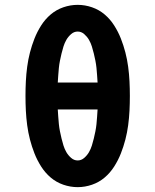

<svg xmlns="http://www.w3.org/2000/svg" viewBox="-20 -763 640 791"><path d="M300 8Q270 8 241 -2Q212 -12 189 -31.5Q166 -51 149.5 -77Q133 -103 122 -131Q111 -159 103.5 -188Q96 -217 92 -247Q88 -277 86.5 -307Q85 -337 85 -368Q85 -398 86.5 -428Q88 -458 92 -488Q96 -518 103.5 -547Q111 -576 122 -604Q133 -632 149.5 -658Q166 -684 189 -703.5Q212 -723 241 -733Q270 -743 300 -743Q330 -743 359 -733Q388 -723 411 -703.5Q434 -684 450.5 -658Q467 -632 478 -604Q489 -576 496.5 -547Q504 -518 508 -488Q512 -458 513.5 -428Q515 -398 515 -368Q515 -337 513.5 -307Q512 -277 508 -247Q504 -217 496.5 -188Q489 -159 478 -131Q467 -103 450.5 -77Q434 -51 411 -31.5Q388 -12 359 -2Q330 8 300 8ZM382 -423Q381 -438 380 -453Q379 -468 377.5 -483Q376 -498 373 -513Q370 -528 366.5 -542.5Q363 -557 358.5 -571.5Q354 -586 346.5 -599Q339 -612 327 -622.5Q315 -633 300 -633Q285 -633 273 -622.5Q261 -612 253.5 -599Q246 -586 241.5 -571.5Q237 -557 233.5 -542.5Q230 -528 227 -513Q224 -498 222.5 -483Q221 -468 220 -453Q219 -438 218 -423ZM300 -102Q315 -102 327 -112.5Q339 -123 346.5 -136Q354 -149 358.5 -163.5Q363 -178 366.5 -192.5Q370 -207 373 -222Q376 -237 377.5 -252Q379 -267 380 -282Q381 -297 382 -312H218Q219 -297 220 -282Q221 -267 222.5 -252Q224 -237 227 -222Q230 -207 233.5 -192.5Q237 -178 241.5 -163.5Q246 -149 253.5 -136Q261 -123 273 -112.5Q285 -102 300 -102Z"/></svg>

Font: Iosevka HT Extrabold Extended
Style: Regular
Weight: 800
Width: 7
Monospace: yes
Designer: Belleve Invis
Foundry: Belleve Invis
Version: Version 32.3.0; ttfautohint (v1.8.4)